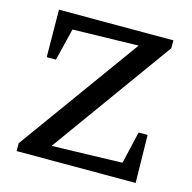

<svg xmlns="http://www.w3.org/2000/svg" viewBox="-97 -748 848 846"><g transform="rotate(15 326.5 -325.0)"><path d="M51 0V-36L450 -588L150 -581L114 -434H72L70 -650H592V-614L194 -62L515 -71L549 -218H590L594 0Z"/></g></svg>

Font: Piazzolla SC Medium
Style: Regular
Weight: 500
Designer: Juan Pablo del Peral
Foundry: Huerta Tipografica
Version: Version 1.330